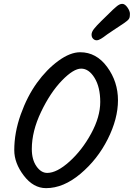

<svg xmlns="http://www.w3.org/2000/svg" viewBox="-20 -993 694 996"><path d="M583 -958Q600 -973 614 -973Q628 -973 641 -954.5Q654 -936 654 -921.5Q654 -907 651.5 -900Q649 -893 639.5 -885Q630 -877 622 -872Q588 -849 568.5 -836.5Q549 -824 536 -814.5Q523 -805 517 -800.5Q511 -796 504 -792Q491 -784 481 -784Q471 -784 463 -792Q455 -800 455 -813.5Q455 -827 467.5 -843Q480 -859 504.5 -883Q529 -907 543.5 -921Q558 -935 566 -943Q574 -951 583 -958ZM145 -220Q145 -165 169 -130.5Q193 -96 225 -96Q275 -96 340.5 -155Q406 -214 453 -300.5Q500 -387 500 -464Q500 -541 470.5 -589Q441 -637 401 -637Q361 -637 301 -575Q241 -513 193 -412.5Q145 -312 145 -220ZM219 -17Q153 -17 103.5 -82Q54 -147 54 -214Q54 -305 87.5 -399Q121 -493 171.5 -563Q222 -633 283 -677.5Q344 -722 396 -722Q480 -722 536 -645.5Q592 -569 592 -473Q592 -377 539 -271.5Q486 -166 397.5 -91.5Q309 -17 219 -17Z"/></svg>

Font: Kalam
Style: Regular
Weight: 400
Designer: Lipi Raval (Devanagari and Latin), Jonny Pinhorn (Latin)
Foundry: Indian Type Foundry
Version: Version 2.001;PS 1.0;hotconv 1.0.79;makeotf.lib2.5.61930; tt